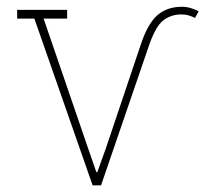

<svg xmlns="http://www.w3.org/2000/svg" viewBox="-20 -558 625 578"><path d="M258.8 0 83.5 -502H31.7V-528.3H182.1V-502H111.3L245.1 -111.8L270 -40L272.9 -39.6L298.8 -111.8L404.8 -426.8Q425.3 -487.3 454.1 -512.5Q482.9 -537.6 527.8 -537.6Q542 -537.6 555.2 -533.4Q568.4 -529.3 578.1 -523.9L566.9 -503.9Q560.1 -507.8 549.3 -511.2Q538.6 -514.6 525.9 -514.6Q494.6 -514.6 470.9 -496.1Q447.3 -477.5 426.3 -414.6L284.2 0Z"/></svg>

Font: Roboto Slab LO Thin
Style: Regular
Weight: 250
Designer: Google
Version: Version 2.00;September 28, 2018;FontCreator 11.5.0.2427 64-b